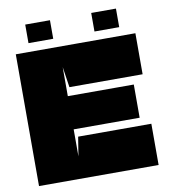

<svg xmlns="http://www.w3.org/2000/svg" viewBox="-85 -844 812 917"><g transform="rotate(-10 321.0 -385.5)"><path d="M99 -771H219V-681H99ZM419 -771H539V-681H419ZM255 -200H610V0H30V-639H610V-440H255L240 -540V-399H560V-238H240V-107Z"/></g></svg>

Font: Banana Brick
Style: Regular
Weight: 400
Designer: artmaker
Foundry: artmaker
Version: Version 4.000 2011 initial release